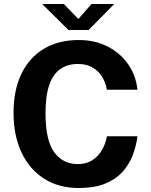

<svg xmlns="http://www.w3.org/2000/svg" viewBox="-20 -934 758 964"><path d="M375.5 -733Q457 -733 520.8 -700.2Q584.6 -667.4 623.7 -610.8Q662.8 -554.3 670.2 -483.3H516.8Q510.1 -521 491.6 -550.3Q473.1 -579.6 443 -596.2Q412.8 -612.9 371.1 -612.9Q320.7 -612.9 284.2 -588.4Q247.7 -563.8 228.1 -509.3Q208.5 -454.8 208.5 -365.5Q208.5 -230.6 251.8 -170.3Q295.1 -110.1 371.1 -110.1Q412.8 -110.1 443 -129.2Q473.1 -148.4 491.6 -180.3Q510.1 -212.1 516.8 -249.8H670.2Q663.6 -198.5 645.1 -151.7Q626.7 -104.9 592.6 -68.4Q558.4 -31.8 505.1 -10.9Q451.7 10 375.5 10Q274.5 10 201 -37.1Q127.6 -84.2 87.8 -169Q48 -253.8 48 -367.6Q48 -481.3 87.4 -563.1Q126.9 -644.9 200.3 -689Q273.8 -733 375.5 -733ZM323.5 -783.5 191.8 -913.9H300.4L373.6 -838.8L439.3 -913.9H553.7L425 -783.5Z"/></svg>

Font: Public Sans Thin
Style: Regular
Weight: 100
Designer: The Public Sans project authors (U.S. Web Design System). Libre Franklin designed by Pablo Impallari and Rodrigo Fuenzal
Version: Version 1.008